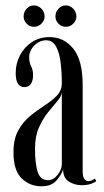

<svg xmlns="http://www.w3.org/2000/svg" viewBox="-20 -660 374 691"><path d="M129 10.5Q87.5 10.5 58 -18Q28.5 -46.5 28.5 -112Q28.5 -160 46 -191.2Q63.5 -222.5 89.5 -243.5Q115.5 -264.5 141.5 -281.2Q167.5 -298 185 -316.2Q202.5 -334.5 202.5 -360.5Q202.5 -399.5 198.2 -434.8Q194 -470 181.8 -492.5Q169.5 -515 146 -515Q122.5 -515 103.8 -496.5Q85 -478 85 -453Q85 -435 92 -421.5Q99 -408 99 -389.5Q99 -370.5 91.5 -358.5Q84 -346.5 67.5 -346.5Q36.5 -346.5 36.5 -397.5Q36.5 -431.5 52 -461Q67.5 -490.5 94.8 -508.5Q122 -526.5 158.5 -526.5Q210 -526.5 243.8 -484.8Q277.5 -443 277.5 -354V-44.5Q277.5 -24.5 283.5 -16.2Q289.5 -8 298 -8Q304.5 -8 311.2 -11.2Q318 -14.5 321 -17.5L326.5 -8.5Q322 -3.5 308 1.5Q294 6.5 274 6.5Q249 6.5 228.2 -6.2Q207.5 -19 207 -50.5Q202.5 -33 184 -11.2Q165.5 10.5 129 10.5ZM153 -11.5Q172.5 -11.5 187.5 -31Q202.5 -50.5 202.5 -69.5V-327.5Q201 -313 186.2 -296Q171.5 -279 152.8 -255.8Q134 -232.5 120 -200.8Q106 -169 106 -125Q106 -72 115.5 -41.8Q125 -11.5 153 -11.5ZM217.5 -563.5Q201.5 -563.5 190.5 -574.8Q179.5 -586 179.5 -600.5Q179.5 -617 190.5 -628.8Q201.5 -640.5 217.5 -640.5Q232 -640.5 243.5 -628.8Q255 -617 255 -600.5Q255 -586 243.5 -574.8Q232 -563.5 217.5 -563.5ZM102 -563.5Q87 -563.5 76 -574.8Q65 -586 65 -600.5Q65 -617 76 -628.8Q87 -640.5 102 -640.5Q117.5 -640.5 129 -628.8Q140.5 -617 140.5 -600.5Q140.5 -586 129 -574.8Q117.5 -563.5 102 -563.5Z"/></svg>

Font: Imbue 100pt
Style: Regular
Weight: 400
Designer: Tyler Finck
Foundry: Etcetera Type Company
Version: Version 1.102; ttfautohint (v1.8.3)